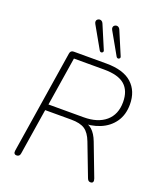

<svg xmlns="http://www.w3.org/2000/svg" viewBox="-168 -1051 990 1166"><g transform="rotate(20 327.0 -468.0)"><path d="M79 6Q69 6 64.5 -0.5Q60 -7 62 -19L167 -684Q170 -705 191 -705H401Q512 -705 566.5 -655.5Q621 -606 621 -520Q621 -453 588.5 -406.5Q556 -360 500 -337Q444 -314 373 -316V-327H381Q421 -327 447.5 -303Q474 -279 491 -234L571 -24Q576 -10 572.5 -2Q569 6 557 6Q549 6 544 2Q539 -2 535 -12L455 -221Q436 -271 406 -291.5Q376 -312 317 -312H149L102 -15Q99 6 79 6ZM206 -666 156 -351H383Q474 -351 525.5 -395Q577 -439 577 -519Q577 -592 535 -629Q493 -666 401 -666ZM446 -765 365 -908Q360 -917 361 -924.5Q362 -932 367.5 -936.5Q373 -941 380 -942Q387 -943 394 -939Q401 -935 405 -925L468 -776Q471 -770 469 -765.5Q467 -761 462.5 -759Q458 -757 453.5 -758.5Q449 -760 446 -765ZM337 -765 256 -908Q251 -917 252 -924.5Q253 -932 258.5 -936.5Q264 -941 271 -942Q278 -943 285 -939Q292 -935 296 -925L359 -776Q362 -770 360 -765.5Q358 -761 353.5 -759Q349 -757 344.5 -758.5Q340 -760 337 -765Z"/></g></svg>

Font: Nunito Variable Extra Light
Style: Italic
Weight: 200
Italic angle: -9°
Designer: Vernon Adams
Foundry: Vernon Adams
Version: Version 3.602